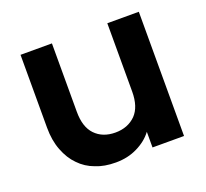

<svg xmlns="http://www.w3.org/2000/svg" viewBox="-102 -676 864 805"><g transform="rotate(-20 330.5 -273.5)"><path d="M451.2 -69.8Q425.8 -35.6 381.8 -14.2Q339.4 6.8 286.1 6.8Q234.4 6.8 196.8 -8.8Q156.2 -23.4 127 -54.2Q98.6 -82.5 81.1 -127.9Q64 -171.9 64 -229V-554.2H204.1V-249Q204.1 -181.2 236.8 -147Q270.5 -111.8 327.1 -111.8Q382.8 -111.8 418 -147Q451.2 -181.6 451.2 -249V-554.2H591.8V0H451.2Z"/></g></svg>

Font: PoppinsZ SemiBold
Style: Regular
Weight: 600
Designer: Ninad Kale (Devanagari), Jonny Pinhorn (Latin)
Foundry: Indian Type Foundry
Version: Version 3.002;FEAKit 1.0